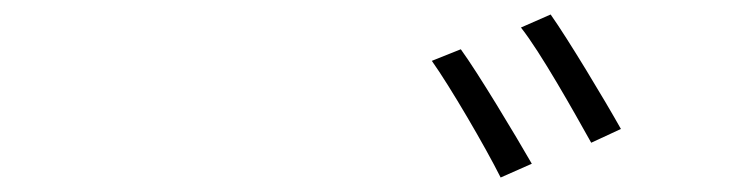

<svg xmlns="http://www.w3.org/2000/svg" viewBox="-20 -775 1040 265"><path d="M616 -707 576 -691C601 -656 650 -572 671 -530L714 -549C691 -589 640 -674 616 -707ZM740 -755 699 -737C726 -703 772 -621 796 -578L837 -597C814 -638 764 -721 740 -755Z"/></svg>

Font: Noto Sans CJK Light
Style: Regular
Weight: 300
Designer: Ryoko NISHIZUKA (kana & ideographs); Paul D. Hunt (Latin, Greek & Cyrillic); Wenlong ZHANG (bopomofo); Sandoll Communica
Foundry: Adobe Systems Incorporated
Version: Version 1.000;PS 1;hotconv 1.0.78;makeotf.lib2.5.61930